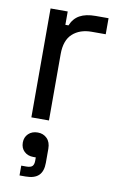

<svg xmlns="http://www.w3.org/2000/svg" viewBox="-86 -539 525 849"><g transform="rotate(10 176.5 -114.5)"><path d="M71 0V-489H148V-429H162Q175 -461 202 -476Q229 -491 273 -491H331V-419H268Q215 -419 182.5 -389.5Q150 -360 150 -298V0ZM64 262V218H87Q106 218 113.5 210.5Q121 203 121 186V171H110Q85 171 69 156Q53 141 53 116Q53 92 69 76.5Q85 61 111 61Q136 61 152.5 77.5Q169 94 169 124V187Q169 225 150 243.5Q131 262 91 262Z"/></g></svg>

Font: Space Grotesk Frontify
Style: Regular
Weight: 400
Designer: Florian Karsten
Version: Version 2.000